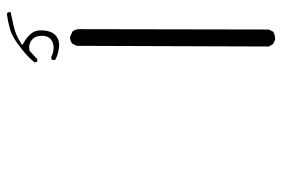

<svg xmlns="http://www.w3.org/2000/svg" viewBox="-147 -296 794 540"><g transform="rotate(90 250.0 -26.0)"><path d="M142.6 226.6Q146.5 226.6 148.9 224.1L148.4 215.8Q136.2 208.5 117.2 205.6Q112.3 204.6 109.1 204.6Q106 204.6 102.1 204.8Q98.1 205.1 92.8 207Q65.4 216.3 65.4 255.4Q65.4 272 72.8 281.2Q83 294.4 96.7 302.2L106.9 308.6L96.7 314.9Q77.1 327.1 53.7 332.5L13.7 341.3L15.1 349.6L20 351.6Q39.6 349.1 60.1 343.3Q85.4 336.9 121.6 307.1Q142.1 290.5 155.3 273.9Q155.3 272.9 155.3 272.5Q155.3 268.6 152.8 266.1H146.5L122.6 288.1Q117.2 289.1 113.8 289.1Q99.6 289.1 89.8 279.3Q80.6 270 80.6 252.4Q80.6 238.3 88.9 229.5Q93.3 225.1 100.1 222.7Q106.9 220.2 114.7 220.2Q126.5 220.2 140.1 226.6Q141.6 226.6 142.6 226.6ZM85.4 173.8Q95.2 173.8 102.5 168L108.9 155.3L110.8 -384.8L104 -397L91.8 -402.8Q90.8 -402.8 90.3 -402.8Q78.1 -402.8 69.3 -397.5L63 -384.8L62 150.9Q63 159.7 68.4 167L82 173.3Q84 173.8 85.4 173.8Z"/></g></svg>

Font: Bakudai
Style: ExtraLight
Weight: 200
Version: Version 1.48